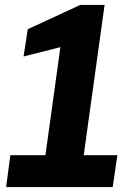

<svg xmlns="http://www.w3.org/2000/svg" viewBox="-20 -762 550 782"><path d="M22 -130 5 0H439L458 -130H321L406 -742H307L93 -643L76 -532L226 -570L165 -130Z"/></svg>

Font: Cheyenne Sans
Style: Bold Italic
Weight: 700
Italic angle: -8.13011°
Designer: The Public Sans project authors (U.S. Web Design System), Libre Franklin designed by Pablo Impallari and Rodrigo Fuenzal
Foundry: The Cheyenne Sans Project Authors
Version: Version 2.007